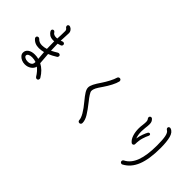

<svg xmlns="http://www.w3.org/2000/svg" viewBox="90 -1786 2821 2821"><g transform="rotate(45 1500.0 -375.5)"><path d="M738 30Q738 47 729.5 55.5Q721 64 707 64Q690 64 679 48Q635 -25 581 -66Q571 -22 528.5 7Q486 36 431 36Q395 36 362.5 22Q330 8 310 -16Q290 -40 290 -68Q290 -115 329.5 -143.5Q369 -172 435 -172Q479 -172 515 -162Q511 -202 504 -292Q453 -279 409 -279Q318 -279 268 -341Q262 -348 262 -362Q262 -375 271.5 -382.5Q281 -390 294 -390Q305 -390 317 -380Q351 -340 413 -340Q453 -340 501 -355Q498 -433 498 -510Q491 -509 478 -509Q427 -509 397 -530Q367 -551 353 -579Q350 -583 350 -595Q351 -606 358.5 -613.5Q366 -621 378 -621Q386 -621 393.5 -616.5Q401 -612 405 -605Q413 -588 432 -578.5Q451 -569 477 -569Q483 -569 501 -571Q506 -636 506 -731Q506 -758 479 -775Q467 -786 467 -803Q467 -816 476 -823Q485 -830 497 -830Q506 -830 513 -826Q537 -816 552 -794.5Q567 -773 567 -751Q567 -703 562 -637L559 -584Q565 -586 588 -595Q596 -597 600 -597Q613 -596 621.5 -589Q630 -582 630 -569Q630 -558 625 -549.5Q620 -541 610 -537Q600 -533 558 -520Q558 -450 562 -379Q608 -401 656 -431Q666 -435 671 -435Q684 -435 694 -427Q704 -419 704 -408Q704 -399 700 -390.5Q696 -382 689 -378Q624 -337 566 -314Q568 -282 570 -267L580 -137Q671 -90 733 13Q738 19 738 30ZM518 -101Q478 -115 435 -115Q397 -115 374 -102.5Q351 -90 351 -69Q351 -50 375 -36.5Q399 -23 431 -23Q471 -23 494.5 -40Q518 -57 518 -94Z M1577 49Q1575 -32 1433 -201Q1382 -262 1355.5 -305Q1329 -348 1329 -383Q1329 -415 1352 -461Q1375 -507 1421 -573Q1456 -625 1487 -685Q1518 -745 1528 -782Q1536 -809 1563 -809Q1576 -809 1584.5 -799.5Q1593 -790 1593 -777Q1593 -771 1592 -768Q1582 -725 1550.5 -664Q1519 -603 1479 -545Q1435 -483 1417 -448Q1399 -413 1399 -379Q1399 -361 1424 -322Q1449 -283 1486 -238Q1560 -145 1600.5 -78.5Q1641 -12 1641 45Q1641 60 1631.5 69.5Q1622 79 1610 79Q1595 79 1586.5 70.5Q1578 62 1577 49Z M2713 -506Q2713 -275 2657.5 -137Q2602 1 2487 61Q2482 65 2473 65Q2461 65 2451 57Q2441 49 2441 35Q2441 14 2460 4Q2556 -44 2602.5 -167.5Q2649 -291 2649 -500Q2649 -617 2636.5 -678Q2624 -739 2595 -756Q2572 -770 2572 -789Q2572 -801 2580.5 -808.5Q2589 -816 2602 -816Q2609 -816 2613 -814Q2670 -795 2691.5 -715.5Q2713 -636 2713 -506ZM2461 -509Q2443 -476 2425 -417Q2407 -358 2407 -282Q2407 -271 2398.5 -262Q2390 -253 2378 -253Q2364 -253 2355 -262Q2318 -293 2299 -351.5Q2280 -410 2280 -482Q2280 -521 2286 -560Q2291 -598 2291 -631Q2291 -659 2275 -678Q2267 -689 2267 -702Q2267 -713 2276 -721.5Q2285 -730 2296 -730Q2309 -730 2318 -721Q2335 -705 2343 -686Q2351 -667 2351 -639Q2351 -607 2344 -556Q2339 -516 2339 -485Q2339 -407 2360 -353Q2369 -409 2387 -458Q2405 -507 2420 -532Q2428 -547 2444 -547Q2453 -547 2459 -541Q2465 -535 2465 -525Q2465 -517 2461 -509Z"/></g></svg>

Font: Tsukimi Rounded
Style: Regular
Weight: 400
Designer: Takashi Funayama
Foundry: Takashi Funayama
Version: Version 1.032; ttfautohint (v1.8.3)